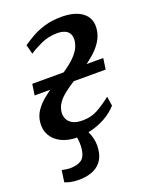

<svg xmlns="http://www.w3.org/2000/svg" viewBox="-144 -648 741 933"><g transform="rotate(-20 226.0 -181.0)"><path d="M95 206Q73.5 205.5 57 201.8Q40.5 198 28.5 193L37 132.5Q46.5 135 59 136.8Q71.5 138.5 78 138.5Q116 138.5 137.2 124.2Q158.5 110 163.5 70.5Q165.5 55 164.5 36Q163.5 17 159.5 0L158.5 -40H201.5Q217.5 -12 230.5 24Q243.5 60 239 98.5Q234.5 138.5 214.5 162.5Q194.5 186.5 163.2 196.8Q132 207 95 206ZM166.5 10Q116.5 10 82 -7Q47.5 -24 31 -53.2Q14.5 -82.5 18 -118Q20.5 -150.5 37.8 -176.8Q55 -203 81.2 -224.8Q107.5 -246.5 138.2 -265.8Q169 -285 199 -304Q251 -337 279.5 -369.5Q308 -402 311.5 -439Q313 -459.5 305.5 -473Q298 -486.5 282.2 -493.2Q266.5 -500 244 -500Q198 -500 158.5 -481.8Q119 -463.5 96.5 -447.5L84 -496Q105.5 -511 134.8 -527.8Q164 -544.5 202.5 -556Q241 -567.5 290 -567.5Q360.5 -567.5 398.5 -537.8Q436.5 -508 431.5 -455Q428 -420 409.2 -391Q390.5 -362 362.2 -337.8Q334 -313.5 302.5 -293Q271 -272.5 242 -254.5Q213 -236 189 -217.5Q165 -199 150 -177.8Q135 -156.5 132.5 -130.5Q131 -112 138.8 -95.5Q146.5 -79 165.5 -69Q184.5 -59 216.5 -59Q260.5 -59 294.8 -78Q329 -97 366.5 -126.5L374 -78Q346.5 -47.5 311 -28Q275.5 -8.5 238.2 0.8Q201 10 166.5 10ZM37.5 -253 46 -310H413L405 -253Z"/></g></svg>

Font: Merriweather Medium
Style: Italic
Weight: 500
Italic angle: -7.8°
Version: Version 2.101